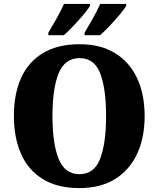

<svg xmlns="http://www.w3.org/2000/svg" viewBox="-20 -951 810 981"><path d="M386 10Q273 10 198.5 -36Q124 -82 87.5 -165Q51 -248 51 -359Q51 -470 87.5 -552Q124 -634 199 -679.5Q274 -725 387 -725Q494 -725 568 -679.5Q642 -634 680.5 -551.5Q719 -469 719 -358Q719 -247 680.5 -164.5Q642 -82 567.5 -36Q493 10 386 10ZM386 -61Q461 -61 491.5 -139.5Q522 -218 522 -358Q522 -498 492 -576Q462 -654 387 -654Q311 -654 279.5 -576Q248 -498 248 -358Q248 -218 279.5 -139.5Q311 -61 386 -61ZM412 -784Q432 -817 454.5 -857Q477 -897 492 -931H625V-921Q615 -904 591 -875.5Q567 -847 539.5 -818Q512 -789 491 -771H412ZM227 -784Q247 -817 269.5 -857Q292 -897 307 -931H440V-921Q430 -904 406 -875.5Q382 -847 354.5 -818Q327 -789 306 -771H227Z"/></svg>

Font: Noto Serif Hebrew SemiCondensed Black
Style: Regular
Weight: 900
Width: 4
Designer: Monotype Design Team
Foundry: Monotype Imaging Inc.
Version: Version 2.004; ttfautohint (v1.8.4.7-5d5b)